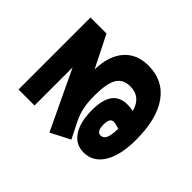

<svg xmlns="http://www.w3.org/2000/svg" viewBox="-179 -1019 1358 1358"><g transform="rotate(-45 500.0 -340.0)"><path d="M155 -120Q155 -200 222.5 -245Q290 -290 409 -290Q513 -290 564 -253Q615 -216 615 -140Q615 -111 609 -81Q666 -97 693 -130.5Q720 -164 720 -217Q720 -288 668 -319Q616 -350 495 -350Q427 -350 376.5 -339.5Q326 -329 278 -305L159 -245L84 -390L526 -600H145V-760H865V-600L626 -480Q765 -476 840 -410.5Q915 -345 915 -229Q915 -81 802 -0.5Q689 80 482 80Q327 80 241 27Q155 -26 155 -120ZM447 -65Q460 -100 460 -121Q460 -141 444.5 -150.5Q429 -160 395 -160Q361 -160 343 -150Q325 -140 325 -121Q325 -92 354 -79Q383 -66 447 -65Z"/></g></svg>

Font: Enso Black
Style: Regular
Weight: 900
Designer: Coji Morishita
Foundry: UNDERFOREST DESIGN
Version: Version 1.000